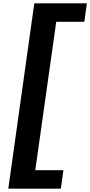

<svg xmlns="http://www.w3.org/2000/svg" viewBox="-20 -877 542 1154"><path d="M187 -857 186 -856 30 256 31 257H345L346 256L361 147L360 146H192L318 -746H486L487 -747L502 -856L501 -857Z"/></svg>

Font: Hussar Woodtype
Style: SeBdObl
Weight: 900
Foundry: Cannot Into Space Fonts
Version: Version 1.07